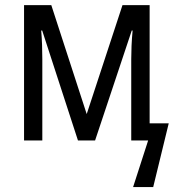

<svg xmlns="http://www.w3.org/2000/svg" viewBox="-20 -556 696 760"><path d="M647.9 -67.9 586.4 184.6H506.8L566.4 0H499.5V-322.3Q499.5 -347.2 500.7 -375.2Q502 -403.3 504.9 -435.1H501.5L356.4 0H288.6L147 -435.1H143.1Q145.5 -406.7 146.5 -378.4Q147.5 -350.1 147.5 -321.8V0H75.2V-535.6H183.1L323.2 -104.5L464.8 -535.6H572.3V-67.9Z"/></svg>

Font: Open Sans SemiCondensed
Style: Regular
Weight: 400
Width: 4
Designer: Monotype Design Team
Foundry: Monotype Imaging Inc.
Version: Version 3.000